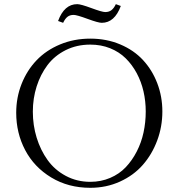

<svg xmlns="http://www.w3.org/2000/svg" viewBox="-20 -897 857 925"><path d="M58.1 -354Q58.1 -427.2 84 -492.7Q109.9 -558.1 156 -606.4Q202.1 -654.8 269.3 -682.9Q336.4 -710.9 415 -710.9Q493.2 -710.9 559.1 -683.1Q625 -655.3 669.2 -607.4Q713.4 -559.6 737.8 -495.6Q762.2 -431.6 762.2 -359.9Q762.2 -286.6 737.3 -220Q712.4 -153.3 668.2 -102.8Q624 -52.2 558.1 -22.2Q492.2 7.8 415 7.8Q309.1 7.8 226.8 -42Q144.5 -91.8 101.3 -173.8Q58.1 -255.9 58.1 -354ZM138.2 -358.9Q138.2 -293.5 156.7 -233.4Q175.3 -173.3 209.5 -125.7Q243.7 -78.1 297.1 -49.6Q350.6 -21 415 -21Q466.3 -21 510.5 -39.8Q554.7 -58.6 585.7 -91.3Q616.7 -124 638.9 -167.2Q661.1 -210.4 671.6 -259.3Q682.1 -308.1 682.1 -359.9Q682.1 -409.7 671.4 -456.5Q660.6 -503.4 638.7 -544.4Q616.7 -585.4 585.4 -616.2Q554.2 -647 510.5 -664.6Q466.8 -682.1 415 -682.1Q349.6 -682.1 296.1 -655.3Q242.7 -628.4 208.7 -583.3Q174.8 -538.1 156.5 -480.5Q138.2 -422.9 138.2 -358.9ZM259.8 -795.9Q289.6 -877 352.1 -877Q369.1 -877 420.7 -857.9Q472.2 -838.9 486.8 -838.9Q505.4 -838.9 517.3 -848.4Q529.3 -857.9 538.1 -877L562 -868.2Q532.2 -787.1 470.2 -787.1Q453.1 -787.1 401.4 -806.2Q349.6 -825.2 335 -825.2Q316.4 -825.2 304.7 -815.7Q293 -806.2 284.2 -787.1Z"/></svg>

Font: Dihjauti
Style: Regular
Weight: 400
Designer: T. Christopher White
Version: Version 3.0.0